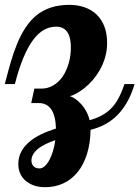

<svg xmlns="http://www.w3.org/2000/svg" viewBox="-20 -529 580 799"><path d="M89.4 225.6Q73.7 213.4 64.9 195.1Q56.2 176.8 56.2 152.8Q56.2 98.1 106.4 57.6Q145 27.3 212.9 5.9Q210 -100.1 141.1 -100.1H109.9L123 -160.2H151.9Q178.2 -160.2 201.2 -173.3Q224.1 -186.5 240.7 -210.4Q256.8 -234.4 265.9 -265.6Q274.9 -296.9 274.9 -332Q274.9 -368.7 263.7 -389.6Q248.5 -418 213.9 -418Q158.7 -418 118.2 -363.3Q73.7 -303.7 42 -179.2H0Q14.2 -234.4 25.4 -272.7Q36.6 -311 50.3 -344.2Q82 -423.3 129.4 -463.4Q184.1 -508.8 268.1 -508.8Q303.7 -508.8 333 -498.3Q362.3 -487.8 382.8 -467.8Q425.8 -424.8 425.8 -350.1Q425.8 -291 394.5 -236.3Q369.6 -192.4 329.1 -160.6Q312 -147.5 296.6 -139.2Q281.2 -130.9 271 -128.9Q295.4 -120.6 318.8 -94.7Q344.2 -65.9 353 -28.8Q380.9 -36.6 402.1 -47.9Q423.3 -59.1 440.4 -75.7Q458 -92.8 471.9 -117.9Q485.8 -143.1 498 -179.2H540Q513.7 -88.9 457 -39.1Q416 -3.4 356.9 11.2Q356 67.4 342 111.8Q328.1 156.2 303.2 187Q278.3 217.8 243.9 233.9Q209.5 250 168 250Q120.6 250 89.4 225.6ZM185.5 136.7Q203.6 103 210 54.2Q163.6 70.8 141.1 87.9Q110.8 111.8 110.8 139.2Q110.8 153.8 119.6 162.8Q128.4 171.9 145 171.9Q155.3 171.9 166 162.6Q176.8 153.3 185.5 136.7Z"/></svg>

Font: Pattaya
Style: Regular
Weight: 400
Designer: Pablo Impallari / Thai characters Designed by Thanarat Vachiruckul and Suppakit Chalermlarp
Foundry: Pablo Impallari
Version: Version 2.000